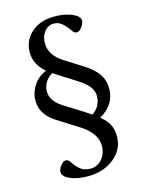

<svg xmlns="http://www.w3.org/2000/svg" viewBox="-128 -751 776 1025"><g transform="rotate(-15 259.5 -238.5)"><path d="M229.5 196.8Q170.9 196.8 131.3 179.4Q91.8 162.1 91.8 137.2Q91.8 122.1 106 103Q120.1 84 133.3 84Q147.5 84 155.3 95.2Q164.6 109.4 171.9 118.7Q179.2 127.9 191.2 138.9Q203.1 149.9 218 155.5Q232.9 161.1 251 161.1Q291.5 161.1 316.7 130.6Q341.8 100.1 341.8 57.6Q341.8 -12.2 254.9 -66.4L139.6 -139.2Q61.5 -188.5 61.5 -265.6Q61.5 -309.1 86.9 -348.4Q112.3 -387.7 157.7 -405.8Q98.6 -455.1 98.6 -522Q98.6 -587.4 147.2 -630.6Q195.8 -673.8 275.4 -673.8Q331.1 -673.8 371.8 -656.5Q412.6 -639.2 412.6 -614.3Q412.6 -599.1 398.2 -580.1Q383.8 -561 370.6 -561Q356.9 -561 349.1 -572.3Q338.9 -586.9 331.5 -595.9Q324.2 -605 312.7 -616.2Q301.3 -627.4 288.6 -632.8Q275.9 -638.2 261.7 -638.2Q230.5 -638.2 210 -612.3Q189.5 -586.4 189.5 -548.3Q189.5 -481.9 261.7 -436.5L361.3 -373.5Q410.2 -342.8 434.3 -308.1Q458.5 -273.4 458.5 -227.1Q458.5 -137.7 372.1 -88.4Q407.2 -59.1 419.9 -32.5Q432.6 -5.9 432.6 30.3Q432.6 102.5 374 149.7Q315.4 196.8 229.5 196.8ZM307.6 -134.3Q313 -130.9 322.5 -124.5Q332 -118.2 336.4 -115.2Q361.8 -132.3 373.5 -156Q385.3 -179.7 385.3 -203.6Q385.3 -235.8 364.7 -260Q344.2 -284.2 309.1 -306.2L211.4 -368.2Q196.3 -377.4 186.5 -384.8Q160.2 -369.6 146.5 -346.2Q132.8 -322.8 132.8 -297.9Q132.8 -245.1 192.9 -206.5Z"/></g></svg>

Font: Elstob 8pt
Style: Regular
Weight: 400
Designer: Peter S. Baker
Version: Version 1.015